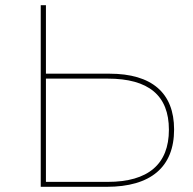

<svg xmlns="http://www.w3.org/2000/svg" viewBox="-20 -720 744 740"><path d="M157 -417H395C553 -417 631 -352 631 -220C631 -87 551 -19 395 -19H157ZM157 -700H137V0H391C561 0 651 -76 651 -221C651 -362 565 -436 402 -436H157Z"/></svg>

Font: Montserrat-Alt1 Thin
Style: Regular
Weight: 100
Designer: Differentunic
Foundry: Differentunic
Version: Version 7.222